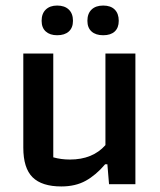

<svg xmlns="http://www.w3.org/2000/svg" viewBox="-20 -664 578 692"><path d="M130 -589Q130 -615 145 -629.5Q160 -644 186 -644Q213 -644 228 -629.5Q243 -615 243 -589Q243 -564 228 -550.5Q213 -537 186 -537Q160 -537 145 -550.5Q130 -564 130 -589ZM295 -589Q295 -615 310 -629.5Q325 -644 352 -644Q379 -644 393.5 -629.5Q408 -615 408 -589Q408 -564 393.5 -550.5Q379 -537 352 -537Q325 -537 310 -550.5Q295 -564 295 -589ZM64 -132V-471H172V-97Q200 -89 232 -89Q314 -89 360 -141V-471H468V0H373L367 -72H359Q326 -33 289 -12.5Q252 8 201 8Q131 8 97.5 -25Q64 -58 64 -132Z"/></svg>

Font: Athiti SemiBold
Style: Regular
Weight: 600
Designer: CadsonDemak Team
Foundry: CadsonDemak
Version: Version 1.032